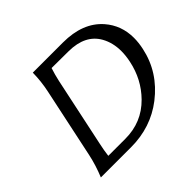

<svg xmlns="http://www.w3.org/2000/svg" viewBox="-169 -947 1158 1158"><g transform="rotate(-45 410.0 -368.5)"><path d="M83 0Q113.3 -73.2 128.9 -146.5L223.1 -590.8Q238.8 -664.1 239.7 -737.3H496.6Q665.5 -737.3 752.4 -638.2Q819.8 -561 819.8 -454.1Q819.8 -413.6 810.1 -368.7Q775.4 -205.1 637.2 -98.1Q509.8 0 339.8 0ZM207 -60.5H352.5Q492.7 -60.5 588.9 -158.2Q674.3 -245.1 700.2 -368.7Q709.5 -412.6 709.5 -451.7Q709.5 -522.5 678.7 -578.1Q624.5 -674.8 483.9 -675.8L339.4 -676.8Q325.7 -634.8 315.9 -590.8L221.7 -146.5Q211.9 -102.1 207 -60.5Z"/></g></svg>

Font: Classica
Style: Book Oblique
Weight: 400
Italic angle: -12°
Designer: Wojciech Kalinowski "wmk69" (wmk69@o2.pl)
Foundry: Wojciech Kalinowski "wmk69" (wmk69@o2.pl)
Version: Version 2.1.1; 2021-05-14